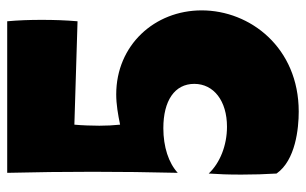

<svg xmlns="http://www.w3.org/2000/svg" viewBox="-182 -676 869 546"><g transform="rotate(-90 253.0 -403.5)"><path d="M465 -618C468 -653 469 -686 469 -720C469 -753 468 -785 465 -818H34C36 -741 37 -653 37 -575C37 -494 36 -414 34 -333C62 -359 108 -374 161 -374C239 -374 287 -342 287 -286C287 -231 239 -193 165 -193C112 -193 62 -213 32 -245C30 -214 29 -192 29 -152C29 -114 30 -88 32 -52C70 2 160 11 208 11C390 11 496 -127 496 -265C496 -399 397 -508 257 -508C229 -508 200 -503 171 -497C169 -516 168 -536 168 -556C168 -575 169 -607 171 -627Z"/></g></svg>

Font: Ranchers
Style: Regular
Weight: 400
Designer: Pablo Impallari, Brenda Gallo
Foundry: Pablo Impallari, Brenda Gallo
Version: Version 1.000